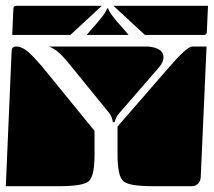

<svg xmlns="http://www.w3.org/2000/svg" viewBox="-20 -650 735 660"><path d="M0 -10 20 -475Q21 -490 35 -490H41Q59 -487 77 -471.5Q95 -456 124 -422L305 -200V-120Q305 -45 285.5 -27.5Q266 -10 185 -10ZM384 -120V-215L563 -421Q621 -488 640 -490H690L670 -40Q669 -27 660.5 -18.5Q652 -10 640 -10H504Q423 -10 403.5 -27.5Q384 -45 384 -120ZM148 -490H490Q542 -485 542 -453Q542 -437 527 -419L390 -261Q377 -246 374 -230H368Q365 -250 355 -262L215 -434Q177 -481 148 -490ZM22 -530 26 -620Q26 -630 36 -630H330L222 -530ZM278 -530 296 -551Q345 -605 348 -621H352Q355 -605 404 -551L422 -530ZM370 -630H695L691 -540Q691 -530 681 -530H478Z"/></svg>

Font: PrimecolorB
Style: Medium
Weight: 500
Designer: gluk
Foundry: gluk
Version: Version 0.672